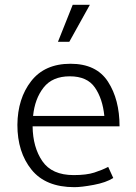

<svg xmlns="http://www.w3.org/2000/svg" viewBox="-20 -762 562 795"><path d="M281 -742H352L267 -589H220ZM475 -239H115Q116 -152 155.5 -94.5Q195 -37 285 -37Q338 -37 370.5 -47.5Q403 -58 428 -71L449 -25Q419 -6 368 3.5Q317 13 288 13Q169 13 110.5 -59.5Q52 -132 52 -245Q53 -354 109 -426Q165 -498 272 -498Q379 -498 427 -424Q475 -350 475 -239ZM412 -282Q405 -353 373 -399.5Q341 -446 269 -446Q197 -446 160.5 -399.5Q124 -353 117 -282Z"/></svg>

Font: Palanquin Light
Style: Regular
Weight: 300
Designer: Pria Ravichandran
Version: Version 1.0.4